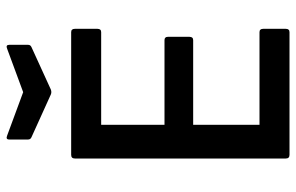

<svg xmlns="http://www.w3.org/2000/svg" viewBox="-176 -712 889 576"><g transform="rotate(-90 268.0 -424.5)"><path d="M91 0Q80 0 80 -11V-644Q80 -655 91 -655H459Q469 -655 469 -644V-576Q469 -565 459 -565H181V-375H435Q445 -375 445 -365V-300Q445 -289 435 -289H181V-90H459Q469 -90 469 -79V-11Q469 0 459 0ZM272 -716 144 -774Q137 -777 137 -784V-841Q137 -852 149 -847L279 -799L409 -847Q421 -852 421 -841V-784Q421 -777 414 -774L287 -716Q279 -713 272 -716Z"/></g></svg>

Font: Sofia Sans SemiBold
Style: Regular
Weight: 600
Designer: Botio Nikoltchev, Ani Petrova
Foundry: lettersoup
Version: Version 4.101; ttfautohint (v1.8.4.7-5d5b)